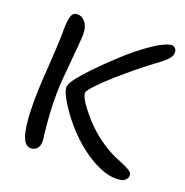

<svg xmlns="http://www.w3.org/2000/svg" viewBox="-67 -530 659 683"><g transform="rotate(10 262.0 -189.0)"><path d="M83 33.2Q50.8 33.2 49.3 -23.9Q47.9 -81.1 69.8 -182.1Q75.2 -207.5 91.6 -273.4Q107.9 -339.4 115.2 -376Q116.2 -380.4 118.2 -390.9Q120.1 -401.4 121.1 -408.2Q127.4 -438.5 134.5 -452.1Q141.6 -465.8 153.8 -465.8Q173.8 -465.8 185.5 -446.8Q197.3 -427.7 190.9 -395Q186.5 -373.5 164.6 -294.4Q142.6 -215.3 136.2 -182.1Q127.9 -139.6 123.3 -97.2Q118.7 -54.7 117.4 -27.8Q116.2 -1 115.2 2.9Q112.3 17.1 104 25.1Q95.7 33.2 83 33.2ZM413.1 87.9Q370.6 87.9 323 52.5Q275.4 17.1 236.1 -38.8Q196.8 -94.7 173.8 -157.2Q162.6 -186.5 165 -203.1Q168 -215.8 183.1 -230Q200.7 -248 242.7 -278.8Q284.7 -309.6 333 -340.3Q381.3 -371.1 429.7 -393.6Q478 -416 503.9 -416Q515.6 -416 520.8 -408Q525.9 -399.9 523.9 -391.1Q522.5 -383.8 517.3 -377Q512.2 -370.1 501.7 -363.3Q491.2 -356.4 483.4 -352.3Q475.6 -348.1 459.2 -340.1Q442.9 -332 436 -328.1Q357.4 -286.6 296.6 -246.8Q235.8 -207 233.9 -194.8Q230 -173.8 266.8 -111.6Q303.7 -49.3 360.8 -2.9Q373.5 7.3 397.2 22.2Q420.9 37.1 432.4 47.1Q443.8 57.1 441.9 65.9Q440.4 75.2 432.9 81.5Q425.3 87.9 413.1 87.9Z"/></g></svg>

Font: Shantell Sans Irregular Bouncy
Style: Italic
Weight: 300
Italic angle: -11.31°
Designer: Stephen Nixon, Anya Danilova, Shantell Martin
Foundry: Arrow Type
Version: Version 1.006;[9816181b4]